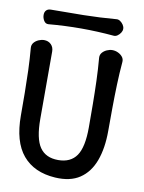

<svg xmlns="http://www.w3.org/2000/svg" viewBox="-92 -899 730 974"><g transform="rotate(10 272.5 -412.0)"><path d="M85 -667Q107 -667 121 -653Q135 -639 135 -617Q135 -559 135 -501Q135 -443 135 -385.5Q135 -328 135 -270Q135 -168 165.5 -124Q196 -80 260 -80Q324 -80 354.5 -124Q385 -168 385 -270Q385 -328 384.5 -388.5Q384 -449 382 -509Q380 -569 375 -627Q374 -642 383 -653Q392 -664 406.5 -670.5Q421 -677 435 -677Q450 -677 464 -670.5Q478 -664 487 -653Q496 -642 495 -627Q490 -569 488 -509Q486 -449 485.5 -388.5Q485 -328 485 -270Q485 -180 461 -115.5Q437 -51 387.5 -18Q338 15 260 10Q151 3 93 -66Q35 -135 35 -270Q35 -328 34.5 -385.5Q34 -443 32 -501Q30 -559 25 -617Q24 -632 33 -643Q42 -654 56.5 -660.5Q71 -667 85 -667ZM470 -792Q470 -782 463.5 -772Q457 -762 447.5 -755.5Q438 -749 428 -750Q260 -765 92 -750Q77 -749 68.5 -763Q60 -777 60 -792V-793Q60 -808 68.5 -816.5Q77 -825 92 -825Q176 -825 260 -826.5Q344 -828 428 -835Q438 -836 447.5 -829.5Q457 -823 463.5 -813Q470 -803 470 -793Z"/></g></svg>

Font: Winky Sans
Style: Regular
Weight: 400
Designer: Simon Atzbach
Foundry: typofactur
Version: Version 1.205